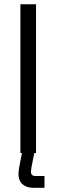

<svg xmlns="http://www.w3.org/2000/svg" viewBox="-20 -720 266 903"><path d="M149.5 -700V0H76V-700ZM142.8 -7.5 128 66.5Q125.5 82.2 125.5 88Q125.5 107.8 147 107.8H189.2V163.2H136.2Q104.2 163.2 85.5 146.2Q66.8 129.2 66.8 97.2Q66.8 86.5 71.8 59L73.5 49.5L87.5 -20.2Z"/></svg>

Font: Space Grotesk Variable
Style: Regular
Weight: 400
Designer: Florian Karsten (Space Grotesk), Colophon Foundry (Space Mono)
Foundry: Florian Karsten
Version: Version 1.106